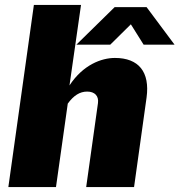

<svg xmlns="http://www.w3.org/2000/svg" viewBox="-20 -762 731 782"><path d="M14 0H208L256 -340C280 -373 305 -389 335 -389C366 -389 383 -371 379 -342L331 0H526L577 -365C591 -469 545 -526 448 -526C393 -526 318 -498 263 -414L310 -742H118ZM565 -580H691L577 -733H447L291 -580H429L513 -663Z"/></svg>

Font: United Sans Black
Style: Italic
Weight: 900
Italic angle: -8°
Designer: Pablo Impallari, Rodrigo Fuenzalida (Modified by Dan O. Williams)
Version: Version 1.000;PS 001.000;hotconv 1.0.88;makeotf.lib2.5.64775